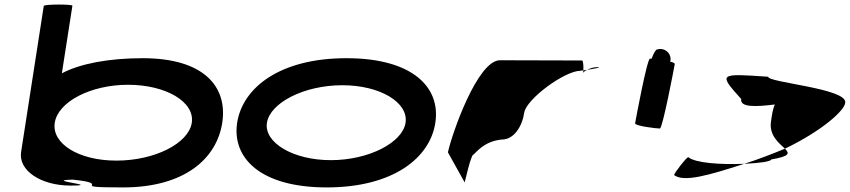

<svg xmlns="http://www.w3.org/2000/svg" viewBox="-20 -810 3709 838"><path d="M72 -146C60 -66 158 0 288 0C433 0 161 -23 298 -26C485 -6 259 8 517 8C786 8 926 -118 950 -274C974 -430 872 -556 603 -556C454 -556 329 -532 250 -490L296 -785C297 -792 172 -792 171 -784ZM219 -274C233 -366 376 -440 539 -440C703 -440 831 -366 817 -274C803 -184 655 -109 488 -109C322 -109 205 -184 219 -274Z M1015 -274C992 -121 1116 8 1406 8C1696 8 1857 -121 1880 -274C1904 -428 1782 -556 1492 -556C1202 -556 1039 -428 1015 -274ZM1145 -274C1159 -362 1308 -438 1474 -438C1640 -438 1764 -362 1750 -274C1737 -188 1590 -111 1424 -111C1258 -111 1132 -188 1145 -274Z M1935 -145 2008 -14C2007 -6 2035 -135 2046 -135C2057 -142 2091 -194 2171 -201C2223 -201 2259 -258 2268 -318C2277 -378 2445 -501 2513 -501C2513 -501 2518 -502 2526 -503C2527 -520 2526 -546 2520 -546C2520 -546 2304 -547 2162 -547C2064 -547 1952 -225 1935 -145ZM2526 -503C2526 -498 2525 -494 2525 -491C2525 -494 2532 -500 2542 -505C2536 -504 2531 -504 2526 -503ZM2542 -505C2573 -510 2613 -517 2586 -517C2570 -517 2554 -511 2542 -505Z M2752 -272C2750 -260 2847 -249 2860 -249C2872 -249 2923 -518 2925 -530C2926 -534 2918 -538 2905 -541C2907 -548 2908 -556 2905 -564C2899 -588 2872 -602 2848 -594C2842 -594 2833 -578 2824 -554H2817C2804 -554 2754 -284 2752 -272Z M2922 -46C2964 -14 3068 -43 3228 -95C3126 -91 3016 -98 2984 -124C2976 -124 2924 -56 2922 -46ZM3215 -378C3209 -340 3281 -344 3362 -354C3352 -333 3349 -306 3345 -279C3336 -218 3382 -184 3406 -161C3568 -239 3668 -329 3669 -362C3679 -424 3329 -450 3333 -475C3118 -490 3114 -490 3215 -378ZM3228 -95C3295 -98 3345 -105 3346 -114C3427 -128 3427 -140 3406 -161C3347 -137 3289 -114 3228 -95Z"/></svg>

Font: Ampere
Style: UltExtIta
Weight: 400
Version: Version 1